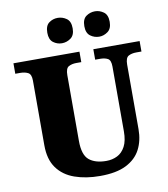

<svg xmlns="http://www.w3.org/2000/svg" viewBox="-99 -1010 966 1103"><g transform="rotate(-10 384.5 -458.5)"><path d="M396 10Q313 10 248 -13Q183 -36 146.5 -86.5Q110 -137 110 -219V-597Q110 -634 91 -643.5Q72 -653 46 -653H17V-714H402V-653H373Q347 -653 328.5 -643Q310 -633 310 -593V-210Q310 -128 345.5 -98.5Q381 -69 446 -69Q481 -69 510 -83.5Q539 -98 556.5 -131Q574 -164 574 -219V-597Q574 -634 556.5 -643.5Q539 -653 512 -653H483V-714H753V-653H723Q696 -653 677.5 -643Q659 -633 659 -593V-217Q659 -150 632.5 -99Q606 -48 548.5 -19Q491 10 396 10ZM530 -779Q501 -779 478 -796Q455 -813 455 -853Q455 -894 478 -910.5Q501 -927 530 -927Q556 -927 579.5 -910.5Q603 -894 603 -853Q603 -813 579.5 -796Q556 -779 530 -779ZM312 -779Q284 -779 261.5 -796Q239 -813 239 -853Q239 -894 261.5 -910.5Q284 -927 312 -927Q340 -927 363.5 -910.5Q387 -894 387 -853Q387 -813 363.5 -796Q340 -779 312 -779Z"/></g></svg>

Font: Noto Serif Tamil Black
Style: Italic
Weight: 900
Italic angle: -12°
Designer: Indian Type Foundry, Tom Grace, and the Monotype Design Team
Foundry: Monotype Imaging Inc.
Version: Version 2.003; ttfautohint (v1.8.4.7-5d5b)